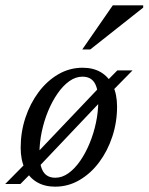

<svg xmlns="http://www.w3.org/2000/svg" viewBox="-40 -690 558 720"><path d="M270 -436Q310 -436 338.8 -418.8Q367.5 -401.5 383.2 -369Q399 -336.5 399 -290Q399 -231.5 381.2 -177.8Q363.5 -124 332 -81.8Q300.5 -39.5 258.2 -14.8Q216 10 166.5 10Q127 10 98 -7.2Q69 -24.5 53.2 -57.2Q37.5 -90 37.5 -136Q37.5 -194.5 55.2 -248.2Q73 -302 104.5 -344.2Q136 -386.5 178.2 -411.2Q220.5 -436 270 -436ZM167.5 -23.5Q193 -23.5 216.8 -40.5Q240.5 -57.5 260.8 -86.8Q281 -116 296.2 -153Q311.5 -190 320 -230.5Q328.5 -271 328.5 -310Q328.5 -357.5 314.2 -380Q300 -402.5 269 -402.5Q243.5 -402.5 219.8 -385.5Q196 -368.5 175.8 -339.2Q155.5 -310 140.2 -273Q125 -236 116.5 -195.5Q108 -155 108 -116Q108 -69 122.2 -46.2Q136.5 -23.5 167.5 -23.5ZM400 -426H457L373.5 -341L348.5 -321L102 -61L80.5 -44.5L36.5 0H-20.5L61 -82.5L85 -102L335 -365L357 -382.5ZM268.5 -504.5 383 -670H497V-661.5L298.5 -504.5Z"/></svg>

Font: Newsreader 16pt
Style: Italic
Weight: 400
Italic angle: -17°
Designer: Hugues Gentile
Foundry: Production Type
Version: Version 1.003